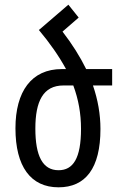

<svg xmlns="http://www.w3.org/2000/svg" viewBox="-20 -789 514 820"><path d="M409 -238C409 -301 398 -363 377 -424H459V-494H348C322 -547 288 -601 247 -654L316 -714L272 -769L151 -665L146 -661C193 -605 232 -549 262 -494H244C114 -494 46 -398 46 -241C46 -78 111 11 230 11C345 11 409 -70 409 -238ZM251 -424H293C315 -365 326 -304 326 -239C326 -112 292 -62 230 -62C162 -62 131 -123 131 -240C131 -356 164 -424 251 -424Z"/></svg>

Font: Noto Sans Armenian Condensed
Style: Regular
Weight: 400
Width: 3
Designer: Monotype Design Team
Foundry: Monotype Imaging Inc.
Version: Version 2.008